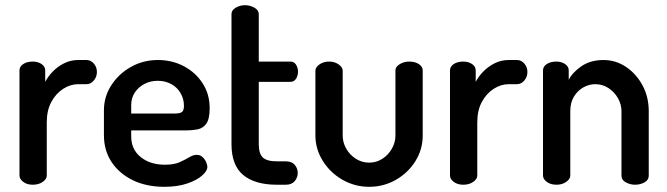

<svg xmlns="http://www.w3.org/2000/svg" viewBox="-20 -711 2567 739"><path d="M106 0Q84 0 69.5 -11Q55 -22 55 -35V-440Q55 -455 69.5 -464.5Q84 -474 106 -474Q126 -474 140 -464.5Q154 -455 154 -440V-396Q165 -417 183.5 -436Q202 -455 227 -467.5Q252 -480 281 -480H313Q329 -480 341 -466.5Q353 -453 353 -434Q353 -415 341 -401Q329 -387 313 -387H281Q251 -387 223 -369Q195 -351 177.5 -318.5Q160 -286 160 -240V-35Q160 -22 144.5 -11Q129 0 106 0Z M612 8Q544 8 492 -17Q440 -42 410 -86.5Q380 -131 380 -191V-286Q380 -339 408.5 -383Q437 -427 484 -453.5Q531 -480 588 -480Q642 -480 687 -456.5Q732 -433 759.5 -391Q787 -349 787 -295Q787 -253 774 -235Q761 -217 740 -213Q719 -209 696 -209H485V-186Q485 -136 521.5 -106.5Q558 -77 615 -77Q650 -77 672 -87Q694 -97 709 -106Q724 -115 737 -115Q750 -115 759 -107Q768 -99 773 -88Q778 -77 778 -68Q778 -53 757.5 -35Q737 -17 700 -4.5Q663 8 612 8ZM485 -274H651Q673 -274 680.5 -280Q688 -286 688 -304Q688 -330 675 -352.5Q662 -375 639 -387.5Q616 -400 587 -400Q559 -400 536 -388Q513 -376 499 -355Q485 -334 485 -306Z M1046 0Q961 0 916 -37.5Q871 -75 871 -156V-657Q871 -672 887.5 -681.5Q904 -691 923 -691Q942 -691 959 -681.5Q976 -672 976 -657V-474H1098Q1112 -474 1119.5 -462Q1127 -450 1127 -435Q1127 -420 1119.5 -408Q1112 -396 1098 -396H976V-156Q976 -120 991.5 -105Q1007 -90 1046 -90H1080Q1103 -90 1114.5 -76.5Q1126 -63 1126 -45Q1126 -28 1114.5 -14Q1103 0 1080 0Z M1401 8Q1345 8 1297.5 -19.5Q1250 -47 1222 -92.5Q1194 -138 1194 -189V-439Q1194 -452 1209.5 -463Q1225 -474 1247 -474Q1268 -474 1283.5 -463Q1299 -452 1299 -439V-189Q1299 -163 1312.5 -139Q1326 -115 1349.5 -100Q1373 -85 1401 -85Q1429 -85 1452 -100Q1475 -115 1488.5 -139Q1502 -163 1502 -189V-440Q1502 -454 1518.5 -464Q1535 -474 1555 -474Q1578 -474 1592.5 -464Q1607 -454 1607 -440V-189Q1607 -136 1579 -91Q1551 -46 1504 -19Q1457 8 1401 8Z M1763 0Q1741 0 1726.5 -11Q1712 -22 1712 -35V-440Q1712 -455 1726.5 -464.5Q1741 -474 1763 -474Q1783 -474 1797 -464.5Q1811 -455 1811 -440V-396Q1822 -417 1840.5 -436Q1859 -455 1884 -467.5Q1909 -480 1938 -480H1970Q1986 -480 1998 -466.5Q2010 -453 2010 -434Q2010 -415 1998 -401Q1986 -387 1970 -387H1938Q1908 -387 1880 -369Q1852 -351 1834.5 -318.5Q1817 -286 1817 -240V-35Q1817 -22 1801.5 -11Q1786 0 1763 0Z M2122 0Q2099 0 2084.5 -11Q2070 -22 2070 -35V-440Q2070 -455 2084.5 -464.5Q2099 -474 2122 -474Q2141 -474 2155 -464.5Q2169 -455 2169 -440V-404Q2184 -433 2218.5 -456.5Q2253 -480 2303 -480Q2350 -480 2389.5 -453.5Q2429 -427 2453 -382.5Q2477 -338 2477 -283V-35Q2477 -18 2460.5 -9Q2444 0 2424 0Q2406 0 2389 -9Q2372 -18 2372 -35V-283Q2372 -309 2358.5 -333Q2345 -357 2322 -372Q2299 -387 2271 -387Q2247 -387 2225 -374.5Q2203 -362 2189 -339Q2175 -316 2175 -283V-35Q2175 -22 2159.5 -11Q2144 0 2122 0Z"/></svg>

Font: Dosis ExtraLight SemiBold
Style: Regular
Weight: 600
Version: Version 3.001; ttfautohint (v1.8.2)